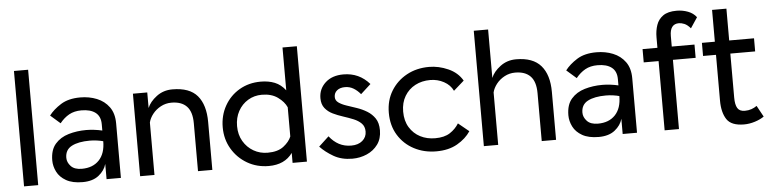

<svg xmlns="http://www.w3.org/2000/svg" viewBox="-43 -881 4381 1094"><g transform="rotate(-5 2147.5 -333.5)"><path d="M57 0V-660H138V0Z M392 5Q334 5 298 -15.5Q262 -36 246 -68Q230 -100 230 -133Q230 -193 259.5 -227Q289 -261 336.5 -275Q384 -289 437 -289Q460 -289 484 -286Q508 -283 529 -278V-314Q529 -359 500.5 -381Q472 -403 420 -403Q379 -403 349.5 -386.5Q320 -370 296 -340L240 -389Q265 -422 308.5 -449.5Q352 -477 420 -477Q471 -477 514.5 -459.5Q558 -442 584.5 -405.5Q611 -369 611 -312V0H529V-87Q519 -50 484.5 -22.5Q450 5 392 5ZM394 -71Q457 -71 493 -109Q529 -147 529 -217Q515 -221 494.5 -224Q474 -227 453 -227Q387 -227 349 -207Q311 -187 311 -141Q311 -115 331.5 -93Q352 -71 394 -71Z M721 0V-472H803V-383Q817 -418 856 -447.5Q895 -477 947 -477Q1045 -477 1089.5 -424.5Q1134 -372 1134 -274V0H1052V-274Q1052 -340 1022 -371Q992 -402 935 -402Q902 -402 874 -387Q846 -372 827.5 -348.5Q809 -325 803 -300V0Z M1675 -660V0H1593V-57Q1548 6 1457 6Q1389 6 1334 -26Q1279 -58 1246.5 -113Q1214 -168 1214 -236Q1214 -304 1245 -359Q1276 -414 1330 -445.5Q1384 -477 1452 -477Q1497 -477 1532 -463Q1567 -449 1593 -415V-660ZM1452 -402Q1408 -402 1372.5 -380.5Q1337 -359 1316.5 -321.5Q1296 -284 1296 -236Q1296 -187 1318 -149.5Q1340 -112 1376.5 -91Q1413 -70 1457 -70Q1515 -70 1548 -95.5Q1581 -121 1593 -151V-318Q1579 -350 1543 -376Q1507 -402 1452 -402Z M1935 6Q1873 6 1827.5 -20.5Q1782 -47 1752 -79L1810 -133Q1834 -102 1865 -85.5Q1896 -69 1935 -69Q1975 -69 1999 -89.5Q2023 -110 2023 -142Q2023 -171 2005.5 -188.5Q1988 -206 1961 -217Q1934 -228 1903 -238Q1872 -248 1845 -261Q1818 -274 1800.5 -296Q1783 -318 1783 -353Q1783 -406 1821.5 -441.5Q1860 -477 1925 -477Q2015 -477 2074 -409L2016 -356Q1998 -378 1976 -391Q1954 -404 1928 -404Q1899 -404 1882 -390Q1865 -376 1865 -353Q1865 -333 1882.5 -320.5Q1900 -308 1927 -299Q1954 -290 1985 -279.5Q2016 -269 2043 -252.5Q2070 -236 2087.5 -210Q2105 -184 2105 -142Q2105 -94 2081 -61Q2057 -28 2018 -11Q1979 6 1935 6Z M2415 6Q2345 6 2288 -24Q2231 -54 2197.5 -108.5Q2164 -163 2164 -236Q2164 -307 2197 -361Q2230 -415 2286.5 -446Q2343 -477 2415 -477Q2470 -477 2524 -453Q2578 -429 2605 -382L2545 -329Q2529 -363 2493 -382.5Q2457 -402 2415 -402Q2367 -402 2329 -382Q2291 -362 2268.5 -324.5Q2246 -287 2246 -236Q2246 -183 2269 -145.5Q2292 -108 2330 -88.5Q2368 -69 2415 -69Q2468 -69 2500 -90Q2532 -111 2551 -142L2612 -92Q2585 -51 2535.5 -22.5Q2486 6 2415 6Z M2687 0V-660H2769V-383Q2783 -418 2822 -447.5Q2861 -477 2913 -477Q3009 -477 3054.5 -424.5Q3100 -372 3100 -274V0H3018V-274Q3018 -340 2988 -371Q2958 -402 2901 -402Q2868 -402 2840 -387Q2812 -372 2793.5 -348.5Q2775 -325 2769 -300V0Z M3344 5Q3286 5 3250 -15.5Q3214 -36 3198 -68Q3182 -100 3182 -133Q3182 -193 3211.5 -227Q3241 -261 3288.5 -275Q3336 -289 3389 -289Q3412 -289 3436 -286Q3460 -283 3481 -278V-314Q3481 -359 3452.5 -381Q3424 -403 3372 -403Q3331 -403 3301.5 -386.5Q3272 -370 3248 -340L3192 -389Q3217 -422 3260.5 -449.5Q3304 -477 3372 -477Q3423 -477 3466.5 -459.5Q3510 -442 3536.5 -405.5Q3563 -369 3563 -312V0H3481V-87Q3471 -50 3436.5 -22.5Q3402 5 3344 5ZM3346 -71Q3409 -71 3445 -109Q3481 -147 3481 -217Q3467 -221 3446.5 -224Q3426 -227 3405 -227Q3339 -227 3301 -207Q3263 -187 3263 -141Q3263 -115 3283.5 -93Q3304 -71 3346 -71Z M3721 0V-396H3636V-472H3721V-532Q3721 -570 3732 -602Q3743 -634 3770.5 -653.5Q3798 -673 3848 -673Q3882 -673 3912.5 -661.5Q3943 -650 3961 -626L3921 -566Q3903 -587 3886 -594Q3869 -601 3855 -601Q3803 -601 3803 -532V-472H3933V-396H3803V0Z M4175 6Q4102 6 4076 -34Q4050 -74 4050 -141V-403H3976V-478H4050V-660H4132V-478H4274V-403H4132V-151Q4132 -111 4144 -91Q4156 -71 4186 -71Q4207 -71 4224 -77Q4241 -83 4255 -93L4290 -29Q4269 -14 4237.5 -4Q4206 6 4175 6Z"/></g></svg>

Font: Lil Grotesk Medium
Style: Regular
Weight: 500
Designer: Bastien Sozeau
Foundry: NBR — Bastien Sozeau
Version: Version 3.003; ttfautohint (v1.8.4.7-5d5b);gftools[0.9.33]